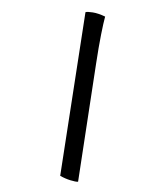

<svg xmlns="http://www.w3.org/2000/svg" viewBox="-210 -839 873 1019"><g transform="rotate(30 227.0 -329.5)"><path d="M337 96 19 -723Q26 -731 53.5 -741.5Q81 -752 121 -755Q129 -724 150 -662Q171 -600 205 -513L435 76Q424 83 395.5 89.5Q367 96 337 96Z"/></g></svg>

Font: Texturina Black
Style: Regular
Weight: 900
Designer: Guillermo Torres Carreño
Foundry: Omnibus-Type
Version: Version 1.002; ttfautohint (v1.8.3)